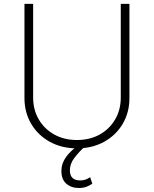

<svg xmlns="http://www.w3.org/2000/svg" viewBox="-20 -747 787 982"><path d="M597.7 -727.3H642V-245.7Q642 -171.9 607.6 -113.6Q573.2 -55.4 512.6 -21.8Q452.1 11.7 373.6 11.7Q295.5 11.7 234.7 -21.8Q174 -55.4 139.6 -113.6Q105.1 -171.9 105.1 -245.7V-727.3H149.5V-248.2Q149.5 -185.7 178.1 -136.5Q206.7 -87.4 257.3 -59.1Q307.9 -30.9 373.6 -30.9Q439.6 -30.9 490.1 -59.1Q540.5 -87.4 569.1 -136.5Q597.7 -185.7 597.7 -248.2ZM383.5 214.5Q344.5 214.5 319.2 192.5Q294 170.5 294 127.8Q294 88.8 318.2 55.4Q342.3 22 389.2 -10.3L416.9 -0.4Q381.7 32 359.6 61.6Q337.4 91.3 337.4 124.3Q337.4 175.8 390.6 175.8Q406.2 175.8 418.1 171.3Q430 166.9 441.1 159.1L452.1 192.5Q437.9 202.4 421.3 208.5Q404.8 214.5 383.5 214.5Z"/></svg>

Font: Inter Extra Light BETA
Style: Regular
Weight: 200
Designer: Rasmus Andersson
Foundry: rsms
Version: Version 3.011;git-f93a4a705